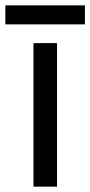

<svg xmlns="http://www.w3.org/2000/svg" viewBox="-40 -697 337 717"><path d="M173 0H85V-536H173ZM277 -677V-606H-20V-677Z"/></svg>

Font: Noto Sans Thai Looped
Style: Regular
Weight: 400
Designer: Sasikarn Vongin, Ben Mitchell
Foundry: The Fontpad Ltd
Version: Version 1.001; ttfautohint (v1.8.4.7-5d5b)